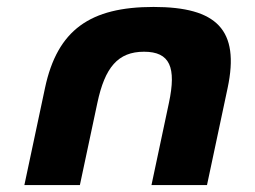

<svg xmlns="http://www.w3.org/2000/svg" viewBox="-20 -548 735 553"><path d="M260.4 -251.5C282.1 -353.9 319.7 -399 394.8 -399C469.9 -399 488.3 -353.9 466.5 -251.5L416.3 -15H576.2L635.6 -294.5C671.2 -462.3 604.3 -528 422.2 -528C240.2 -528 145.2 -462.3 109.6 -294.5L50.2 -15H210.1Z"/></svg>

Font: Hussar Nova
Style: RgIta
Weight: 700
Foundry: Cannot Into Space Fonts
Version: Version 0.99